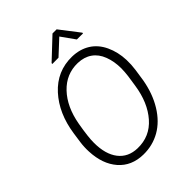

<svg xmlns="http://www.w3.org/2000/svg" viewBox="-255 -1033 1171 1171"><g transform="rotate(-45 330.5 -447.5)"><path d="M544.9 -779.3 544.4 -773.4 491.7 -773.9 428.7 -862.3 334 -774.4 280.3 -773.9 280.8 -780.8 412.6 -904.8H448.2ZM281.7 9.8Q182.1 7.8 123.8 -59.3Q65.4 -126.5 60.5 -238.8Q58.6 -277.8 64 -316.4L73.7 -383.8Q95.7 -532.7 181.2 -627Q268.6 -723.1 397 -720.7Q462.4 -719.2 511.5 -688.7Q560.5 -658.2 587.9 -599.9Q615.2 -541.5 617.7 -471.7Q619.1 -429.7 613.3 -389.6L602.1 -314.5Q585 -213.9 538.8 -138.7Q492.7 -63.5 426.8 -26.1Q360.8 11.2 281.7 9.8ZM554.7 -395Q558.6 -425.8 559.1 -457.5Q559.1 -517.1 540.5 -565.9Q522 -614.7 484.6 -640.9Q447.3 -667 394 -668.5Q296.4 -670.9 227.5 -598.4Q158.7 -525.9 136.7 -402.3Q119.1 -302.2 119.6 -254.4Q119.6 -155.8 162.8 -100.1Q206.1 -44.4 284.7 -42.5Q388.7 -40 456.8 -117.7Q524.9 -195.3 543.9 -322.8Z"/></g></svg>

Font: TypoPRO Roboto
Style: Italic
Weight: 300
Italic angle: -12°
Designer: Google
Version: Version 2.136; 2016